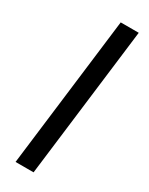

<svg xmlns="http://www.w3.org/2000/svg" viewBox="-187 -737 602 775"><g transform="rotate(30 114.0 -350.0)"><path d="M41 0 127 -700H211L125 0Z"/></g></svg>

Font: Inclusive Sans
Style: Italic
Weight: 400
Italic angle: -7°
Designer: Olivia King
Foundry: Olivia King
Version: Version 2.004